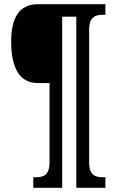

<svg xmlns="http://www.w3.org/2000/svg" viewBox="-20 -780 552 911"><path d="M138 111H275V-701H342V111H480V61H469C433 61 403 53 403 -10V-638C403 -701 433 -710 469 -710H480V-760H160C66 -760 33 -689 33 -582C33 -478 62 -386 158 -386H215V-10C215 53 185 61 148 61H138Z"/></svg>

Font: Noto Serif Khmer ExtraCondensed
Style: Bold
Weight: 700
Width: 2
Designer: Danh Hong and the Monotype Design Team
Foundry: Monotype Imaging Inc.
Version: Version 2.004